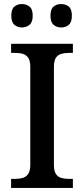

<svg xmlns="http://www.w3.org/2000/svg" viewBox="-20 -931 416 951"><path d="M35 0V-45H56Q77 -45 93.5 -50Q110 -55 120 -70Q130 -85 130 -115V-599Q130 -630 120 -644.5Q110 -659 93.5 -664Q77 -669 56 -669H35V-714H341V-669H320Q300 -669 283 -664Q266 -659 256.5 -644.5Q247 -630 247 -599V-115Q247 -85 256.5 -70Q266 -55 283 -50Q300 -45 320 -45H341V0ZM283 -795Q261 -795 245.5 -808Q230 -821 230 -853Q230 -886 245.5 -898.5Q261 -911 283 -911Q305 -911 320.5 -898.5Q336 -886 336 -853Q336 -821 320.5 -808Q305 -795 283 -795ZM89 -795Q67 -795 51.5 -808Q36 -821 36 -853Q36 -886 51.5 -898.5Q67 -911 89 -911Q110 -911 126 -898.5Q142 -886 142 -853Q142 -821 126 -808Q110 -795 89 -795Z"/></svg>

Font: Noto Serif Armenian Medium
Style: Regular
Weight: 500
Version: Version 2.007